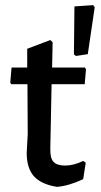

<svg xmlns="http://www.w3.org/2000/svg" viewBox="-20 -722 392 748"><path d="M343 -702 349 -694 322 -511 276 -504 268 -510 270 -697ZM202 6Q140 -4 112 -35.5Q84 -67 84 -127L88 -199L87 -394H24L20 -400L25 -459H86V-532L176 -566L185 -558L183 -459H311L315 -452L310 -394H181L176 -143Q175 -106 188.5 -91.5Q202 -77 234 -77Q267 -77 304 -95L314 -88L304 -24Q249 2 202 6Z"/></svg>

Font: Alegreya Sans Medium
Style: Regular
Weight: 500
Designer: Juan Pablo del Peral
Foundry: Huerta Tipografica
Version: Version 2.007